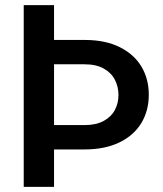

<svg xmlns="http://www.w3.org/2000/svg" viewBox="-20 -731 639 751"><path d="M191.4 -146.5V0H72.8V-710.9H191.4V-574.7H314.9Q393.1 -574.2 448.7 -546.4Q504.4 -518.6 533.2 -470.5Q562 -422.4 562 -360.4Q562 -297.9 532.7 -249.5Q503.4 -201.2 446.8 -173.8Q390.1 -146.5 311 -146.5ZM191.4 -479.5V-241.7H311Q356 -241.7 385.7 -258.1Q415.5 -274.4 429.4 -301Q443.4 -327.6 443.4 -359.4Q443.4 -391.6 429.4 -418.9Q415.5 -446.3 385.7 -462.9Q356 -479.5 311 -479.5Z"/></svg>

Font: Mardoto Medium
Style: Regular
Weight: 500
Designer: Christian Robertson, Vahan Hovhannisyan
Foundry: Google
Version: Version 1.000